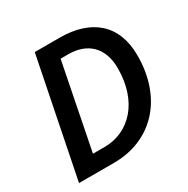

<svg xmlns="http://www.w3.org/2000/svg" viewBox="-150 -790 909 926"><g transform="rotate(-30 304.5 -327.0)"><path d="M31 0H226C435 0 583 -151 583 -393C583 -565 475 -654 300 -654H162ZM160 -89 254 -564H296C399 -564 470 -506 470 -386C470 -201 363 -89 225 -89Z"/></g></svg>

Font: Source Sans Pro Semibold
Style: Italic
Weight: 600
Italic angle: -11°
Designer: Paul D. Hunt
Foundry: Adobe Systems Incorporated
Version: Version 3.006;hotconv 1.0.111;makeotfexe 2.5.65597